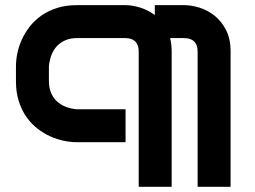

<svg xmlns="http://www.w3.org/2000/svg" viewBox="-20 -720 983 740"><path d="M635.7 -573.2Q641.6 -548.8 641.6 -522V0H514.6V-522Q514.6 -546.9 501.5 -560.1Q488.3 -573.2 462.9 -573.2H276.9Q252 -573.2 232.9 -565.2Q213.9 -557.1 200.2 -543Q186.5 -528.8 178.7 -508.8Q170.9 -488.8 168.5 -464.8V-407.2Q168.5 -382.8 176.3 -363.5Q184.1 -344.2 198.2 -330.6Q212.4 -316.9 232.4 -308.8Q252.4 -300.8 276.9 -298.8H463.9V-171.9H276.9Q253.4 -171.9 226.8 -177.2Q200.2 -182.6 174.1 -194.3Q147.9 -206.1 124 -224.6Q100.1 -243.2 81.8 -269.3Q63.5 -295.4 52.5 -329.6Q41.5 -363.8 41.5 -407.2V-464.8Q41.5 -488.3 46.9 -514.9Q52.2 -541.5 64.2 -567.6Q76.2 -593.8 94.7 -617.7Q113.3 -641.6 139.4 -659.9Q165.5 -678.2 199.7 -689.2Q233.9 -700.2 276.9 -700.2H463.9Q489.3 -700.2 519.8 -690.9Q550.3 -681.6 576.7 -662.1V-700.2H690.4Q717.3 -700.2 748.3 -690.7Q779.3 -681.2 806.2 -660.2Q833 -639.2 850.8 -605Q868.7 -570.8 868.7 -522V0H741.7V-522Q741.7 -546.9 728.5 -560.1Q715.3 -573.2 689.5 -573.2Z"/></svg>

Font: Audiowide
Style: Regular
Weight: 400
Designer: Astigmatic (AOETI)
Foundry: Astigmatic (AOETI)
Version: Version 1.002